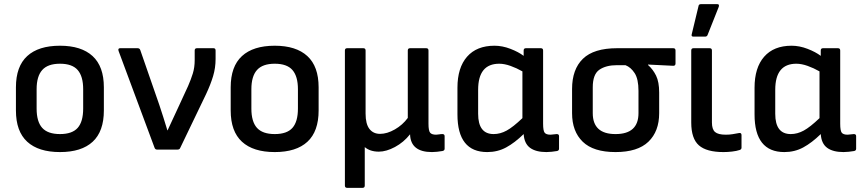

<svg xmlns="http://www.w3.org/2000/svg" viewBox="-20 -723 4162 928"><path d="M270 12Q166 12 111.5 -38Q57 -88 57 -189V-301Q57 -402 111.5 -452Q166 -502 270 -502Q373 -502 427.5 -452Q482 -402 482 -301V-189Q482 -88 428 -38Q374 12 270 12ZM270 -75Q329 -75 355.5 -105Q382 -135 382 -198V-292Q382 -354 355.5 -384.5Q329 -415 270 -415Q211 -415 184 -384.5Q157 -354 157 -292V-198Q157 -135 184 -105Q211 -75 270 -75Z M739 0Q730 0 727 -9L553 -477Q549 -490 561 -490H645Q655 -490 658 -481L750 -216Q760 -185 770 -154.5Q780 -124 789 -93H790Q803 -121 816 -149Q829 -177 842 -205L889 -307Q903 -339 912 -368Q921 -397 921 -433V-479Q921 -490 932 -490H1012Q1022 -490 1022 -479V-438Q1022 -395 1010 -355Q998 -315 976 -268L851 -8Q848 0 838 0Z M1308 12Q1204 12 1149.5 -38Q1095 -88 1095 -189V-301Q1095 -402 1149.5 -452Q1204 -502 1308 -502Q1411 -502 1465.5 -452Q1520 -402 1520 -301V-189Q1520 -88 1466 -38Q1412 12 1308 12ZM1308 -75Q1367 -75 1393.5 -105Q1420 -135 1420 -198V-292Q1420 -354 1393.5 -384.5Q1367 -415 1308 -415Q1249 -415 1222 -384.5Q1195 -354 1195 -292V-198Q1195 -135 1222 -105Q1249 -75 1308 -75Z M1658 185Q1647 185 1647 174V-479Q1647 -490 1658 -490H1736Q1747 -490 1747 -479V-174Q1747 -124 1765.5 -100Q1784 -76 1817 -76Q1851 -76 1888.5 -97.5Q1926 -119 1951 -153V-479Q1951 -490 1962 -490H2040Q2051 -490 2051 -479V-125Q2051 -91 2059 -81.5Q2067 -72 2088 -72Q2095 -72 2102.5 -73.5Q2110 -75 2118 -75Q2129 -75 2129 -65V-4Q2129 5 2118 7Q2107 9 2093 10.5Q2079 12 2068 12Q1965 12 1962 -73V-74Q1931 -35 1889 -12.5Q1847 10 1811 10Q1769 10 1743 -12V174Q1743 185 1732 185Z M2335 12Q2191 12 2191 -170V-299Q2191 -396 2237.5 -449Q2284 -502 2370 -502Q2408 -502 2447 -487Q2486 -472 2511 -453V-479Q2511 -490 2522 -490H2594Q2605 -490 2605 -479V-125Q2605 -91 2612.5 -81.5Q2620 -72 2641 -72Q2648 -72 2656 -73.5Q2664 -75 2671 -75Q2682 -75 2682 -65V-4Q2682 5 2672 7Q2661 9 2646.5 10.5Q2632 12 2621 12Q2570 12 2542 -8.5Q2514 -29 2511 -75Q2468 -33 2426.5 -10.5Q2385 12 2335 12ZM2291 -173Q2291 -75 2366 -75Q2398 -75 2429 -92Q2460 -109 2505 -152V-378Q2477 -394 2447.5 -404.5Q2418 -415 2393 -415Q2291 -415 2291 -289Z M2955 12Q2848 12 2796.5 -38Q2745 -88 2745 -176V-293Q2745 -388 2797.5 -439Q2850 -490 2963 -490H3234Q3245 -490 3245 -479V-416Q3245 -405 3234 -405L3112 -411V-409Q3136 -388 3151 -357.5Q3166 -327 3166 -276V-176Q3166 -88 3114 -38Q3062 12 2955 12ZM2955 -75Q3066 -75 3066 -176V-284Q3066 -341 3047.5 -369.5Q3029 -398 3003 -408H2962Q2909 -408 2877 -386Q2845 -364 2845 -301V-176Q2845 -75 2955 -75Z M3477 12Q3395 12 3358 -20.5Q3321 -53 3321 -131V-479Q3321 -490 3332 -490H3410Q3421 -490 3421 -479V-131Q3421 -98 3436 -85Q3451 -72 3488 -72Q3506 -72 3521 -74.5Q3536 -77 3552 -80Q3564 -82 3564 -70V-9Q3564 -1 3555 2Q3540 7 3518.5 9.5Q3497 12 3477 12ZM3331 -546Q3321 -546 3323 -556L3356 -693Q3357 -703 3368 -703H3447Q3458 -703 3454 -690L3400 -554Q3397 -546 3388 -546Z M3771 12Q3627 12 3627 -170V-299Q3627 -396 3673.5 -449Q3720 -502 3806 -502Q3844 -502 3883 -487Q3922 -472 3947 -453V-479Q3947 -490 3958 -490H4030Q4041 -490 4041 -479V-125Q4041 -91 4048.5 -81.5Q4056 -72 4077 -72Q4084 -72 4092 -73.5Q4100 -75 4107 -75Q4118 -75 4118 -65V-4Q4118 5 4108 7Q4097 9 4082.5 10.5Q4068 12 4057 12Q4006 12 3978 -8.5Q3950 -29 3947 -75Q3904 -33 3862.5 -10.5Q3821 12 3771 12ZM3727 -173Q3727 -75 3802 -75Q3834 -75 3865 -92Q3896 -109 3941 -152V-378Q3913 -394 3883.5 -404.5Q3854 -415 3829 -415Q3727 -415 3727 -289Z"/></svg>

Font: Sofia Sans SemiBold
Style: Regular
Weight: 600
Designer: Botio Nikoltchev, Ani Petrova
Foundry: lettersoup
Version: Version 4.101; ttfautohint (v1.8.4.7-5d5b)